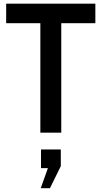

<svg xmlns="http://www.w3.org/2000/svg" viewBox="-20 -720 551 1042"><path d="M199 0V-594H13.5V-700H497.5V-594H312.5V0ZM251 301.5H201L240 192.5H202.5V91H310V181.5Z"/></svg>

Font: Cabin SemiCondensed SemiBold
Style: Regular
Weight: 600
Width: 4
Designer: Pablo Impallari
Foundry: Pablo Impallari. http://www.impallari.com Igino Marini. http://www.ikern.com
Version: Version 3.001